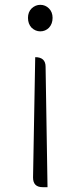

<svg xmlns="http://www.w3.org/2000/svg" viewBox="-20 -567 335 796"><path d="M157 209Q117 209 117 169L126 -330Q169 -330 169 -290L177 209ZM147 -437Q127 -437 111 -452Q96 -468 96 -493Q96 -517 111 -532Q127 -547 147 -547Q168 -547 183 -532Q198 -517 198 -493Q198 -468 183 -452Q168 -437 147 -437Z"/></svg>

Font: Swei Half Moon CJK SC
Style: Light
Weight: 300
Version: Version 2.071